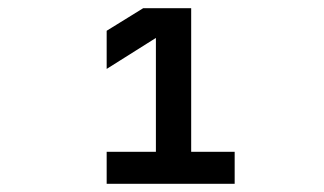

<svg xmlns="http://www.w3.org/2000/svg" viewBox="-20 -928 790 468"><path d="M240 -558H360V-885L402 -862L240 -760V-853L329 -908H446V-558H552V-480H240Z"/></svg>

Font: Martian Mono Custom sWd Rg
Style: Regular
Weight: 400
Width: 6
Monospace: yes
Designer: Alex Havermale
Foundry: Evil Martians
Version: Version 1.000